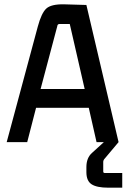

<svg xmlns="http://www.w3.org/2000/svg" viewBox="-20 -658 586 889"><path d="M546 211H481Q429 211 404.5 195.5Q380 180 380 139V116Q380 73 406 50L461 0H427L391 -159H147L106 0H11L155 -535Q172 -598 194.5 -618.5Q217 -639 276 -638L380 -635L529 0L466 75Q458 83 458 92V136Q458 143 465 143H546ZM245 -536 168 -246H372L303 -547H256Q246 -547 245 -536Z"/></svg>

Font: Gemunu Libre SemiBold
Style: Regular
Weight: 600
Designer: Puspanada Ekanayake, Sola Matas, Pathum Egodawatta, Kosala Senevirathne
Foundry: mooniak
Version: Version 1.100